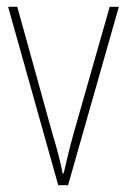

<svg xmlns="http://www.w3.org/2000/svg" viewBox="-20 -547 374 567"><path d="M152 0H181L331 -527H304L196 -148C185 -108 177 -74 168 -35H165C157 -75 148 -109 136 -148L31 -527H4Z"/></svg>

Font: Noto Sans Gujarati UI Condensed Thin
Style: Regular
Weight: 100
Width: 3
Designer: Jelle Bosma - Monotype Design Team, Universal Thirst
Foundry: Monotype Imaging Inc.
Version: Version 2.106